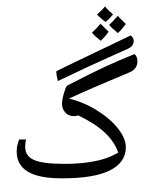

<svg xmlns="http://www.w3.org/2000/svg" viewBox="-20 -939 762 1011"><path d="M316.4 -76.2Q384.3 -76.2 434.8 -83Q485.4 -89.8 522.7 -100.8Q560.1 -111.8 602.5 -135.3Q584 -190.9 533.7 -239Q483.4 -287.1 393.1 -331.1Q379.4 -327.6 368.2 -327.6Q341.3 -327.6 324 -346.4Q306.6 -365.2 306.6 -392.6Q306.6 -414.6 317.1 -450Q327.6 -485.4 333.5 -488.3Q467.8 -557.6 534.7 -588.4Q601.6 -619.1 688.5 -654.3Q703.6 -641.1 703.6 -616.2L703.1 -607.4Q698.2 -572.8 661.1 -557.6Q456.5 -472.7 343.3 -419.9Q421.4 -400.9 491.2 -357.4Q561 -314 601.8 -261.7Q642.6 -209.5 642.6 -164.1Q642.6 -84 559.3 -42Q476.1 0 307.6 0Q182.6 0 125.2 -35.9Q67.9 -71.8 67.9 -140.6Q67.9 -173.8 81.1 -204.6H116.7Q112.8 -187 112.8 -164.1Q112.8 -117.2 159.2 -96.7Q205.6 -76.2 316.4 -76.2ZM355.5 -575.2ZM449.7 29.3ZM175.3 -406.2ZM449.7 51.8ZM284.7 -512.2Q276.4 -546.4 276.4 -559.1Q276.4 -564 278.3 -564.9L328.6 -589.8L668 -752.4Q684.1 -740.2 684.1 -722.2L683.6 -715.3Q679.2 -694.3 655.3 -683.1L595.2 -656.2Q467.8 -600.1 284.7 -512.2ZM325.2 -646.5ZM642.6 -812.5Q618.7 -780.8 601.1 -764.6Q569.3 -790 554.7 -807.6Q567.4 -818.8 600.1 -855ZM551.8 -772Q532.7 -744.6 510.3 -724.1Q478 -749.5 464.4 -767.1Q486.8 -787.6 509.3 -814ZM575.2 -862.8Q553.2 -836.4 535.6 -823.7L521.5 -834Q499 -853 491.2 -862.8Q515.6 -884.3 533.2 -904.8Q545.9 -888.2 575.2 -862.8ZM533.2 -919.4Z"/></svg>

Font: Noto Naskh Arabic
Style: Regular
Weight: 400
Designer: Monotype Design team
Foundry: Monotype Imaging Inc.
Version: Version 1.01